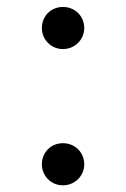

<svg xmlns="http://www.w3.org/2000/svg" viewBox="-20 -524 367 558"><path d="M162.9 14.6C198.3 14.6 224.9 -13.7 224.9 -46.4C224.9 -80.8 198.3 -107.8 162.9 -107.8C127.5 -107.8 101.7 -80.8 101.7 -46.4C101.7 -13.7 127.5 14.6 162.9 14.6ZM162.9 -381.4C198.3 -381.4 224.9 -409.8 224.9 -442.4C224.9 -476.8 198.3 -503.8 162.9 -503.8C127.5 -503.8 101.7 -476.8 101.7 -442.4C101.7 -409.8 127.5 -381.4 162.9 -381.4Z"/></svg>

Font: Source Han Serif CN VF
Style: Regular
Weight: 250
Designer: Ryoko NISHIZUKA 西塚涼子 (kana & ideographs); Frank Grießhammer (Latin, Greek & Cyrillic); Wenlong ZHANG 张文龙 (bopomofo); San
Foundry: Adobe
Version: Version 2.002;hotconv 1.1.0;makeotfexe 2.6.0